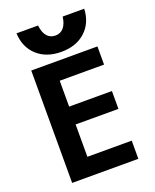

<svg xmlns="http://www.w3.org/2000/svg" viewBox="-174 -1073 948 1172"><g transform="rotate(-20 300.0 -487.0)"><path d="M87 0V-730H517V-612H229V-444H507V-328H229V-118H517V0ZM300 -774Q203 -774 143.5 -828.5Q84 -883 80 -974H220Q225 -928 245.5 -904Q266 -880 300 -880Q333 -880 353.5 -904Q374 -928 380 -974H520Q516 -883 456.5 -828.5Q397 -774 300 -774Z"/></g></svg>

Font: M PLUS Code Latin Expanded
Style: Bold
Weight: 700
Width: 7
Designer: Coji Morishita
Foundry: UNDERFOREST DESIGN
Version: Version 1.002; ttfautohint (v1.8.3)